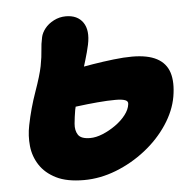

<svg xmlns="http://www.w3.org/2000/svg" viewBox="-44 -573 641 627"><g transform="rotate(-5 276.5 -259.0)"><path d="M207 10Q151 10 116 -7.5Q81 -25 62.5 -53.5Q44 -82 40.5 -116Q37 -150 44 -184Q55 -239 73.5 -291Q92 -343 98 -373Q104 -405 105 -424.5Q106 -444 111 -467Q114 -481 125 -495Q136 -509 154.5 -518.5Q173 -528 194 -528Q232 -528 250 -502Q268 -476 258 -429Q253 -406 244.5 -378Q236 -350 227 -321Q218 -292 210 -266.5Q202 -241 198 -221Q194 -198 192 -176Q190 -154 199.5 -139.5Q209 -125 239 -125Q258 -125 280 -134Q302 -143 322.5 -157.5Q343 -172 356.5 -189.5Q370 -207 372 -224Q374 -234 363.5 -238Q353 -242 332 -242Q306 -242 272 -239Q238 -236 207.5 -232Q177 -228 163 -227Q143 -227 126 -232Q109 -237 99.5 -250Q90 -263 94 -284Q100 -312 118 -322.5Q136 -333 165 -342Q180 -347 207.5 -353Q235 -359 269 -364.5Q303 -370 337 -374Q371 -378 398 -378Q449 -378 479 -362Q509 -346 519 -314.5Q529 -283 521 -236Q513 -190 483.5 -145.5Q454 -101 409.5 -66Q365 -31 312.5 -10.5Q260 10 207 10Z"/></g></svg>

Font: Shantell Sans
Style: Bold Italic
Weight: 700
Italic angle: -11°
Designer: Stephen Nixon, Anya Danilova, Shantell Martin
Foundry: Arrow Type
Version: Version 1.011;[c5ecc13dd]